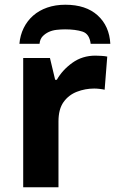

<svg xmlns="http://www.w3.org/2000/svg" viewBox="-20 -791 494 811"><path d="M383 -556Q394 -556 409 -555Q424 -554 433 -552L422 -412Q414 -414 401 -415.5Q388 -417 378 -417Q340 -417 305 -403.5Q270 -390 248.5 -360Q227 -330 227 -278V0H78V-546H191L213 -454H220Q244 -496 286 -526Q328 -556 383 -556ZM256 -771Q343 -771 392.5 -726Q442 -681 446 -606H363Q358 -648 328.5 -657.5Q299 -667 255 -667Q238 -667 219.5 -665Q201 -663 186 -656Q171 -649 160 -637.5Q149 -626 147 -606H62Q65 -642 80 -672.5Q95 -703 120 -725Q145 -747 179.5 -759Q214 -771 256 -771Z"/></svg>

Font: BC Sans
Style: Bold
Weight: 700
Designer: Monotype Design Team
Province of B.C.
Foundry: Monotype Imaging Inc.
Version: Version 2.000;GOOG;noto-source:20170915:90ef993387c0